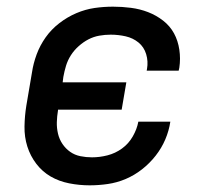

<svg xmlns="http://www.w3.org/2000/svg" viewBox="-20 -548 640 576"><path d="M249 8Q218 8 187.5 2Q157 -4 132 -18.5Q107 -33 89 -56.5Q71 -80 62 -108.5Q53 -137 53.5 -168.5Q54 -200 59 -231L76 -331Q80 -358 90 -385Q100 -412 117 -436Q134 -460 158 -478.5Q182 -497 209 -508.5Q236 -520 263.5 -524Q291 -528 319 -528Q346 -528 373 -524.5Q400 -521 424.5 -511.5Q449 -502 469.5 -486Q490 -470 502 -448Q514 -426 518 -399Q522 -372 518 -345L516 -336H420L421 -341Q425 -364 418.5 -385.5Q412 -407 395.5 -420.5Q379 -434 357 -439Q335 -444 312 -444Q295 -444 278 -441Q261 -438 245.5 -430Q230 -422 216 -409.5Q202 -397 192.5 -382Q183 -367 178 -350.5Q173 -334 170 -317L168 -301H359L345 -219H154V-217Q151 -199 150.5 -181.5Q150 -164 154 -147Q158 -130 167.5 -116Q177 -102 190.5 -92.5Q204 -83 221 -79.5Q238 -76 256 -76Q279 -76 302.5 -82Q326 -88 346 -102.5Q366 -117 378.5 -139Q391 -161 395 -183H491Q487 -156 476 -130Q465 -104 447 -81Q429 -58 406 -40Q383 -22 357 -11Q331 0 303.5 4Q276 8 249 8Z"/></svg>

Font: Iosevka Md Ex Obl
Style: Regular
Weight: 500
Width: 7
Italic angle: -9°
Monospace: yes
Designer: Belleve Invis
Foundry: Belleve Invis
Version: Version 32.5.0; ttfautohint (v1.8.4)